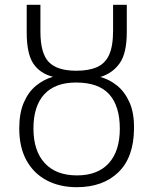

<svg xmlns="http://www.w3.org/2000/svg" viewBox="-20 -767 636 798"><path d="M299 11Q228 11 174 -17.5Q120 -46 90 -100.5Q60 -155 60 -233Q60 -297 79 -341Q98 -385 130 -411Q162 -437 200 -448Q147 -461 119 -502Q91 -543 91 -633V-747H148V-636Q148 -545 183 -509Q218 -473 297 -473Q349 -473 383 -488Q417 -503 433.5 -539Q450 -575 450 -640V-747H507V-635Q507 -545 477 -503.5Q447 -462 397 -447Q435 -437 467 -411Q499 -385 518.5 -341Q538 -297 537 -232Q536 -113 472 -51Q408 11 299 11ZM300 -38Q386 -38 432 -88.5Q478 -139 478 -232Q478 -326 434 -375Q390 -424 296 -424Q209 -424 164 -375Q119 -326 119 -233Q119 -140 166 -89Q213 -38 300 -38Z"/></svg>

Font: Noto Sans Light
Style: Regular
Weight: 300
Designer: Monotype Design Team
Foundry: Monotype Imaging Inc.
Version: Version 2.007